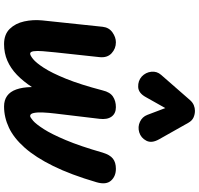

<svg xmlns="http://www.w3.org/2000/svg" viewBox="-37 -933 980 946"><g transform="rotate(90 453.0 -460.0)"><path d="M197.5 10Q149.5 10 122.2 -18Q95 -46 85.5 -89.2Q76 -132.5 80.5 -178L112 -476Q115.5 -507 139.5 -524Q163.5 -541 188.5 -541Q219.5 -541 242.5 -519.8Q265.5 -498.5 261.5 -460.5L238 -243Q234.5 -209 232.2 -180.5Q230 -152 232.5 -135.2Q235 -118.5 244.5 -118.5Q253 -118.5 271.2 -133.2Q289.5 -148 314.5 -186.5Q339.5 -225 368 -295.2Q396.5 -365.5 425.5 -476Q434 -512 455.8 -526.5Q477.5 -541 508 -541Q539 -541 554.5 -519.8Q570 -498.5 565.5 -460.5L539.5 -243Q535.5 -210.5 534.2 -182Q533 -153.5 536.8 -136Q540.5 -118.5 551.5 -118.5Q558 -118.5 574.8 -133Q591.5 -147.5 616 -185.5Q640.5 -223.5 670.2 -294Q700 -364.5 732 -476Q743 -512 761.8 -526.5Q780.5 -541 811.5 -541Q848.5 -541 870 -517Q891.5 -493 878 -446Q841 -319.5 798 -232.2Q755 -145 707.5 -91.5Q660 -38 609 -14Q558 10 504.5 10Q473.5 10 452.5 -5Q431.5 -20 420.8 -50Q410 -80 409 -124V-127.5Q381 -84.5 348.8 -53.5Q316.5 -22.5 279 -6.2Q241.5 10 197.5 10ZM632 -656Q605 -648 580.2 -659.5Q555.5 -671 546 -696L512.5 -784.5L458.5 -688.5Q438.5 -652 408.5 -650.8Q378.5 -649.5 357 -668.5Q336.5 -688 333.5 -715.5Q330.5 -743 349 -764L473.5 -906.5Q484.5 -919 498.2 -924.8Q512 -930.5 526 -930.5Q543 -930.5 558.8 -923.5Q574.5 -916.5 585 -898L666.5 -753.5Q687 -717 673.2 -690.8Q659.5 -664.5 632 -656Z"/></g></svg>

Font: Edu NSW ACT Cursive
Style: Regular
Weight: 400
Designer: Tina and Corey Anderson, Eben Sorkin, Mirko Velimirovic
Foundry: Sorkin Type Co.
Version: Version 2.000